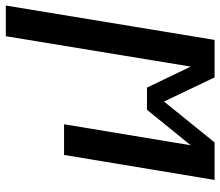

<svg xmlns="http://www.w3.org/2000/svg" viewBox="-106 -500 775 676"><g transform="rotate(90 282.0 -162.5)"><path d="M-36 205 85 -530H217L302 -352L446 -530H578L490 0H382L456 -446L331 -292H253L179 -446L72 205Z"/></g></svg>

Font: Iosevka Curly SmBdEx
Style: Italic
Weight: 600
Width: 7
Italic angle: -9°
Monospace: yes
Designer: Belleve Invis
Foundry: Belleve Invis
Version: Version 11.1.0; ttfautohint (v1.8.3)